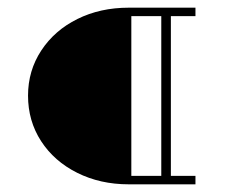

<svg xmlns="http://www.w3.org/2000/svg" viewBox="-20 -480 588 500"><path d="M53 -231Q53 -296 87.5 -348.5Q122 -401 181.5 -430.5Q241 -460 315 -460H489V-438H425V-22H489V0H315Q241 0 181 -30Q121 -60 87 -112.5Q53 -165 53 -231ZM400 -22V-438H322V-22Z"/></svg>

Font: Ysabeau SC Extralight
Style: Regular
Weight: 200
Designer: Christian Thalmann (Catharsis Fonts)
Version: Version 0.003